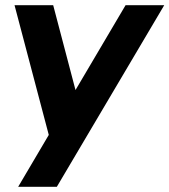

<svg xmlns="http://www.w3.org/2000/svg" viewBox="-20 -520 653 740"><path d="M50 200H199L613 -500H464L271 -173L185 -500H36L168 0Z"/></svg>

Font: Uncut Sans
Style: Bold Italic
Weight: 700
Italic angle: -10°
Designer: Kasper Nordkvist
Foundry: Uncut Type
Version: Version 1.111;FEAKit 1.0